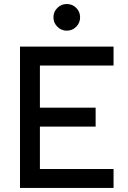

<svg xmlns="http://www.w3.org/2000/svg" viewBox="-20 -922 626 942"><path d="M78.1 0V-693.4H175.8V0ZM78.1 0V-92.8H537.1V0ZM78.1 -300.8V-393.6H449.2V-300.8ZM78.1 -600.6V-693.4H537.1V-600.6ZM307.6 -771.5Q280.8 -771.5 261.5 -790.8Q242.2 -810.1 242.2 -836.9Q242.2 -864.3 261.5 -883.3Q280.8 -902.3 307.6 -902.3Q335 -902.3 354 -883.3Q373 -864.3 373 -836.9Q373 -810.1 354 -790.8Q335 -771.5 307.6 -771.5Z"/></svg>

Font: Cascadia Mono PL
Style: Regular
Weight: 400
Monospace: yes
Designer: Aaron Bell
Foundry: Saja Typeworks
Version: Version 2102.003